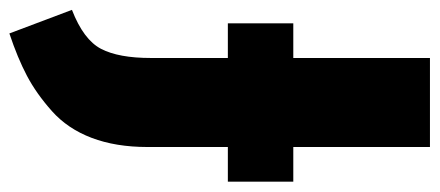

<svg xmlns="http://www.w3.org/2000/svg" viewBox="-292 -458 914 399"><g transform="rotate(90 164.5 -258.0)"><path d="M342 -411V-275H270V-108Q270 -42 251 8Q232 58 195.5 90.5Q159 123 122 142.5Q85 162 34 179L-15 49Q47 25 66 -11.5Q85 -48 85 -115V-275H13V-411H85V-695H270V-411Z"/></g></svg>

Font: FiraGO ExtraBold
Style: Regular
Weight: 800
Designer: bBox Type
Foundry: bBox Type GmbH
Version: Version 1.001;PS 001.001;hotconv 1.0.88;makeotf.lib2.5.64775